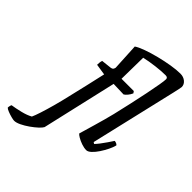

<svg xmlns="http://www.w3.org/2000/svg" viewBox="-447 -936 1272 1272"><g transform="rotate(45 189.5 -300.0)"><path d="M-79 200Q-87 200 -106.5 195Q-126 190 -145 182.5Q-164 175 -170 168Q-170 160 -167.5 150.5Q-165 141 -163 139Q-129 134 -86 123.5Q-43 113 -15 97Q-6 78 7.5 36.5Q21 -5 36 -59.5Q51 -114 64 -171Q81 -243 96 -307Q111 -371 126 -439L48 -451Q48 -478 54 -493L126 -501Q137 -503 141.5 -507.5Q146 -512 149 -524L139 -713Q159 -727 201.5 -742.5Q244 -758 295.5 -771Q347 -784 396 -792Q445 -800 480 -800Q509 -800 529 -783.5Q549 -767 549 -743Q549 -740 545 -721Q541 -702 536 -680L394 -73L405 -66Q416 -77 431 -96.5Q446 -116 461 -138Q476 -160 487 -177Q496 -177 505 -172.5Q514 -168 516 -163Q511 -142 497.5 -114.5Q484 -87 466.5 -60.5Q449 -34 430.5 -17Q412 0 397 0Q376 0 351.5 -8.5Q327 -17 308.5 -28Q290 -39 286 -46Q290 -59 298.5 -88Q307 -117 318 -155Q329 -193 339.5 -231Q350 -269 357 -298Q372 -361 386.5 -426.5Q401 -492 413 -550.5Q425 -609 432 -650.5Q439 -692 439 -706Q439 -723 418 -723Q380 -723 327 -716.5Q274 -710 231 -700L228 -500H343L352 -487Q344 -469 332.5 -455.5Q321 -442 311 -436L215 -439L94 87Q88 99 68 117.5Q48 136 21 155Q-6 174 -33 187Q-60 200 -79 200Z"/></g></svg>

Font: Texturina SemiBold
Style: Italic
Weight: 600
Italic angle: -11°
Designer: Guillermo Torres Carreño
Foundry: Omnibus-Type
Version: Version 1.002; ttfautohint (v1.8.3)